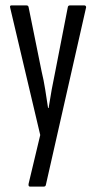

<svg xmlns="http://www.w3.org/2000/svg" viewBox="-20 -506 357 711"><path d="M91 185Q84 185 86 174L129 -6L18 -476Q15 -486 22 -486H78Q85 -486 86 -479L134 -242Q142 -209 147.5 -174Q153 -139 158 -106H160Q165 -139 171.5 -174.5Q178 -210 185 -243L231 -479Q232 -486 239 -486H293Q296 -486 298 -483Q300 -480 298 -475L150 178Q149 185 142 185Z"/></svg>

Font: Sofia Sans Extra Condensed
Style: Regular
Weight: 400
Designer: Botio Nikoltchev, Ani Petrova
Foundry: lettersoup
Version: Version 4.101